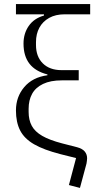

<svg xmlns="http://www.w3.org/2000/svg" viewBox="-20 -760 499 939"><path d="M421 -690H296Q252 -690 220.5 -672.5Q189 -655 172.5 -624.5Q156 -594 156 -554V-540Q156 -483 189.5 -450Q223 -417 281 -417H365V-367H282Q227 -367 190.5 -349.5Q154 -332 137 -301Q120 -270 120 -228V-213Q120 -173 135.5 -144.5Q151 -116 186.5 -95.5Q222 -75 283 -59L357 -40Q383 -33 394.5 -19Q406 -5 406 14Q406 20 405 26.5Q404 33 403 40L371 159L317 145L352 13L276 -6Q194 -27 146.5 -54.5Q99 -82 78.5 -122Q58 -162 58 -220Q58 -286 98.5 -334Q139 -382 212 -392V-396Q153 -411 124 -448.5Q95 -486 95 -547Q95 -596 120.5 -633Q146 -670 195 -684V-690H58V-740H421Z"/></svg>

Font: IBM Plex Sans Light
Style: Regular
Weight: 300
Designer: Mike Abbink, Paul van der Laan, Pieter van Rosmalen
Foundry: Bold Monday
Version: Version 3.201